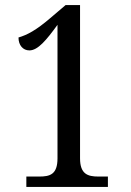

<svg xmlns="http://www.w3.org/2000/svg" viewBox="-20 -738 517 758"><path d="M84 0H406V-41H368C326 -41 296 -51 296 -113V-718H239L179 -667C122 -618 87 -600 53 -590C53 -559 71 -539 96 -539C130 -539 164 -581 207 -640V-113C207 -49 177 -41 135 -41H84Z"/></svg>

Font: Noto Serif Bengali Condensed
Style: Regular
Weight: 400
Width: 3
Designer: Juan Bruce, Universal Thirst, Indian Type Foundry and the Monotype Design Team.
Foundry: Monotype Imaging Inc.
Version: Version 2.003